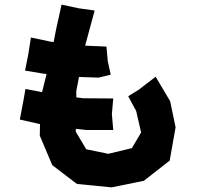

<svg xmlns="http://www.w3.org/2000/svg" viewBox="-20 -767 856 827"><path d="M113.3 -605.5 101.6 -532.2 87.9 -462.9 164.1 -450.2 180.7 -448.2 161.1 -370.1 89.8 -383.8 82 -339.8 65.4 -252 143.6 -234.4 152.3 -232.4 151.4 -182.6 205.1 -55.7 311.5 25.4 460.9 40 599.6 11.7 710.9 -75.2 736.3 -218.8 712.9 -331.1 650.4 -436.5 578.1 -380.9 532.2 -352.5 566.4 -289.1 587.9 -196.3 547.9 -128.9 446.3 -104.5 351.6 -124 306.6 -199.2V-211.9L352.5 -207H467.8L461.9 -275.4L467.8 -342.8L336.9 -343.8L308.6 -347.7V-375L320.3 -435.5L404.3 -432.6L457 -445.3L444.3 -502.9L438.5 -566.4L346.7 -570.3L387.7 -721.7L318.4 -731.4L245.1 -747.1L221.7 -640.6L210.9 -585.9L196.3 -587.9Z"/></svg>

Font: MaokenAssortedSans-Lite
Style: Lite
Weight: 400
Version: Version 1.400